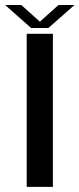

<svg xmlns="http://www.w3.org/2000/svg" viewBox="-51 -724 308 744"><path d="M52.5 0H154V-593H52.5ZM69.5 -615.5H136.5L237.5 -704.5H175.5L103.5 -640L31.5 -704.5H-31Z"/></svg>

Font: Anybody Thin
Style: Regular
Weight: 400
Version: Version 1.113;gftools[0.9.25]